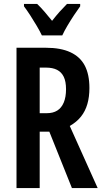

<svg xmlns="http://www.w3.org/2000/svg" viewBox="-20 -957 522 977"><path d="M214 -714Q289 -714 338.5 -691Q388 -668 411.5 -623Q435 -578 435 -509Q435 -464 424.5 -427.5Q414 -391 392 -363.5Q370 -336 335 -316L477 0H346L231 -287H182V0H64V-714ZM214 -613H182V-381H218Q250 -381 271.5 -394.5Q293 -408 304.5 -435.5Q316 -463 316 -503Q316 -542 304.5 -566Q293 -590 270.5 -601.5Q248 -613 214 -613ZM388 -925Q374 -906 356.5 -879.5Q339 -853 323 -826Q307 -799 297 -777H193Q183 -798 167.5 -824.5Q152 -851 134.5 -878Q117 -905 102 -925V-937H169Q186 -921 205.5 -898.5Q225 -876 245 -851Q267 -879 284 -898Q301 -917 321 -937H388Z"/></svg>

Font: Noto Sans Display ExtraCondensed SemiBold
Style: Regular
Weight: 600
Width: 2
Designer: Monotype Design Team
Foundry: Monotype Imaging Inc.
Version: Version 2.003